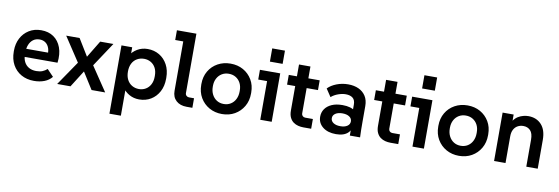

<svg xmlns="http://www.w3.org/2000/svg" viewBox="-63 -1216 5537 1902"><g transform="rotate(10 2705.5 -265.0)"><path d="M283 10Q210 10 154.5 -21.5Q99 -53 68 -109.5Q37 -166 37 -241V-251Q37 -321 66 -376.5Q95 -432 147.5 -464.5Q200 -497 269 -497Q343 -497 394.5 -461.5Q446 -426 470 -361Q494 -296 483 -208H120V-290H422L371 -248Q378 -298 366.5 -332.5Q355 -367 330 -385.5Q305 -404 270 -404Q231 -404 204.5 -384Q178 -364 164.5 -330Q151 -296 151 -251V-231Q151 -190 167 -158Q183 -126 214 -108Q245 -90 289 -90Q326 -90 351.5 -100.5Q377 -111 398 -130L463 -62Q434 -26 387.5 -8Q341 10 283 10Z M516 0 682 -243 521 -487H656L760 -317L863 -487H996L835 -244L999 0H862L756 -168L650 0Z M1077 200V-487H1185V-369L1162 -395Q1190 -442 1236.5 -469.5Q1283 -497 1340 -497Q1406 -497 1458 -466Q1510 -435 1540 -379Q1570 -323 1570 -249V-239Q1570 -164 1540 -108Q1510 -52 1458.5 -21Q1407 10 1341 10Q1286 10 1241 -15.5Q1196 -41 1168 -85L1192 -112V200ZM1322 -91Q1359 -91 1389.5 -109Q1420 -127 1437.5 -160.5Q1455 -194 1455 -239V-249Q1455 -295 1437.5 -327.5Q1420 -360 1389.5 -377.5Q1359 -395 1322 -395Q1283 -395 1251.5 -377Q1220 -359 1202.5 -325Q1185 -291 1185 -243Q1185 -196 1202.5 -162Q1220 -128 1251.5 -109.5Q1283 -91 1322 -91Z M1818 0Q1752 0 1712.5 -36Q1673 -72 1673 -135V-684L1725 -632H1592V-730H1788V-133Q1788 -117 1799 -106.5Q1810 -96 1825 -96H1876V0Z M2174 10Q2103 10 2046 -22Q1989 -54 1956 -110.5Q1923 -167 1923 -240V-249Q1923 -322 1956 -378Q1989 -434 2046 -465.5Q2103 -497 2174 -497Q2246 -497 2302 -465.5Q2358 -434 2391 -378.5Q2424 -323 2424 -250V-240Q2424 -167 2391 -110.5Q2358 -54 2302 -22Q2246 10 2174 10ZM2174 -91Q2214 -91 2244.5 -110Q2275 -129 2292 -163Q2309 -197 2309 -240V-250Q2309 -293 2292 -325.5Q2275 -358 2244.5 -376.5Q2214 -395 2174 -395Q2135 -395 2104.5 -376.5Q2074 -358 2056.5 -325Q2039 -292 2039 -249V-240Q2039 -197 2056.5 -163Q2074 -129 2104.5 -110Q2135 -91 2174 -91Z M2559 0V-441L2610 -389H2470V-487H2674V0ZM2553 -584V-717H2681V-584Z M2992 0Q2966 0 2939.5 -6.5Q2913 -13 2891 -29Q2869 -45 2855.5 -73Q2842 -101 2842 -143V-606H2957V-134Q2957 -119 2967.5 -108.5Q2978 -98 2994 -98H3071V0ZM2760 -389V-487H3071V-389Z M3460 0V-164L3446 -206V-309Q3446 -355 3420.5 -375.5Q3395 -396 3350 -396Q3315 -396 3275 -382Q3235 -368 3205 -342L3153 -420Q3187 -455 3241.5 -476Q3296 -497 3357 -497Q3417 -497 3462.5 -476Q3508 -455 3534 -414.5Q3560 -374 3560 -314V-157Q3560 -117 3560.5 -78.5Q3561 -40 3563 0ZM3321 10Q3238 10 3188 -30Q3138 -70 3138 -134Q3138 -177 3161 -211Q3184 -245 3228.5 -265Q3273 -285 3337 -285Q3424 -285 3468.5 -246.5Q3513 -208 3513 -145H3483Q3483 -71 3443 -30.5Q3403 10 3321 10ZM3350 -75Q3394 -75 3420 -92.5Q3446 -110 3446 -140Q3446 -169 3420 -186.5Q3394 -204 3350 -204Q3307 -204 3280.5 -186.5Q3254 -169 3254 -140Q3254 -110 3280.5 -92.5Q3307 -75 3350 -75Z M3868 0Q3842 0 3815.5 -6.5Q3789 -13 3767 -29Q3745 -45 3731.5 -73Q3718 -101 3718 -143V-606H3833V-134Q3833 -119 3843.5 -108.5Q3854 -98 3870 -98H3947V0ZM3636 -389V-487H3947V-389Z M4090 0V-441L4141 -389H4001V-487H4205V0ZM4084 -584V-717H4212V-584Z M4558 10Q4487 10 4430 -22Q4373 -54 4340 -110.5Q4307 -167 4307 -240V-249Q4307 -322 4340 -378Q4373 -434 4430 -465.5Q4487 -497 4558 -497Q4630 -497 4686 -465.5Q4742 -434 4775 -378.5Q4808 -323 4808 -250V-240Q4808 -167 4775 -110.5Q4742 -54 4686 -22Q4630 10 4558 10ZM4558 -91Q4598 -91 4628.5 -110Q4659 -129 4676 -163Q4693 -197 4693 -240V-250Q4693 -293 4676 -325.5Q4659 -358 4628.5 -376.5Q4598 -395 4558 -395Q4519 -395 4488.5 -376.5Q4458 -358 4440.5 -325Q4423 -292 4423 -249V-240Q4423 -197 4440.5 -163Q4458 -129 4488.5 -110Q4519 -91 4558 -91Z M4911 0V-487H5022V-353H4991Q5002 -397 5022 -425Q5042 -453 5067.5 -468.5Q5093 -484 5120 -490.5Q5147 -497 5169 -497Q5251 -497 5300.5 -443.5Q5350 -390 5350 -290V0H5235V-271Q5235 -335 5208 -363.5Q5181 -392 5137 -392Q5106 -392 5080.5 -378Q5055 -364 5040.5 -336.5Q5026 -309 5026 -269V0Z"/></g></svg>

Font: SUSE SemiBold
Style: Regular
Weight: 600
Designer: Rene Bieder
Foundry: SUSE
Version: Version 1.000